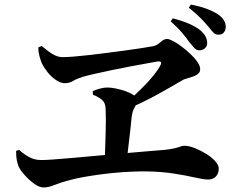

<svg xmlns="http://www.w3.org/2000/svg" viewBox="-20 -845 1040 847"><path d="M860 -623Q847 -623 838 -632.5Q829 -642 816 -658Q802 -678 783.5 -700Q765 -722 733 -751L742 -764Q779 -755 811 -741.5Q843 -728 863 -712Q894 -686 894 -655Q894 -641 884 -632Q874 -623 860 -623ZM543 -397Q577 -427 607.5 -457.5Q638 -488 659.5 -515Q681 -542 688 -558Q693 -567 689.5 -571Q686 -575 676 -574Q662 -571 629 -565.5Q596 -560 555 -552Q514 -544 472.5 -535.5Q431 -527 396.5 -519Q362 -511 345 -506Q319 -498 302.5 -488Q286 -478 266 -478Q248 -478 227 -492Q206 -506 189.5 -527Q173 -548 164 -567Q158 -582 153.5 -599.5Q149 -617 149 -636L164 -642Q180 -629 195 -617.5Q210 -606 225.5 -599.5Q241 -593 256 -593Q275 -593 306.5 -595.5Q338 -598 377.5 -602.5Q417 -607 458 -612.5Q499 -618 537.5 -623Q576 -628 606.5 -633Q637 -638 654 -641Q669 -644 678.5 -651.5Q688 -659 697 -666Q706 -673 718 -673Q726 -673 743.5 -664Q761 -655 781.5 -639.5Q802 -624 821 -606Q840 -588 851.5 -571Q863 -554 863 -540Q863 -527 854 -519.5Q845 -512 832 -507.5Q819 -503 806.5 -499.5Q794 -496 788 -493Q762 -478 726.5 -457.5Q691 -437 649 -414.5Q607 -392 556 -370ZM173 -18Q153 -18 130 -35Q107 -52 88 -73.5Q69 -95 62 -111Q57 -124 54 -139Q51 -154 51 -179L64 -184Q86 -164 109.5 -151.5Q133 -139 162 -139Q179 -139 215 -141.5Q251 -144 301 -148.5Q351 -153 407 -158Q463 -163 518.5 -168Q574 -173 623 -177Q672 -181 707 -184Q735 -187 751 -191Q767 -195 776 -198.5Q785 -202 793 -202Q813 -202 838.5 -192Q864 -182 888.5 -167Q913 -152 929 -134.5Q945 -117 945 -101Q945 -80 932.5 -66.5Q920 -53 898 -53Q878 -53 839.5 -62Q801 -71 746 -79.5Q691 -88 622 -89Q592 -89 556.5 -87.5Q521 -86 484.5 -82.5Q448 -79 412 -74Q376 -69 343.5 -63Q311 -57 286 -50Q250 -41 222 -29.5Q194 -18 173 -18ZM442 -132Q443 -161 444 -193Q445 -225 446 -255.5Q447 -286 447 -313.5Q447 -341 446 -362Q446 -392 428 -406Q410 -420 390 -427L389 -443Q402 -449 420.5 -454Q439 -459 453 -459Q470 -459 491.5 -454.5Q513 -450 534.5 -442.5Q556 -435 570 -425Q584 -415 584 -404Q585 -392 580 -383Q575 -374 569.5 -362.5Q564 -351 561 -331Q559 -305 555 -272.5Q551 -240 547 -204.5Q543 -169 539 -135ZM944 -692Q930 -692 921 -701.5Q912 -711 898 -729Q883 -747 864 -766Q845 -785 813 -811L822 -825Q862 -817 889.5 -807Q917 -797 938 -784Q957 -772 966.5 -757.5Q976 -743 976 -726Q976 -714 968.5 -703Q961 -692 944 -692Z"/></svg>

Font: Noto Serif SC ExtraLight
Style: Bold
Weight: 700
Version: Version 2.002-H1;hotconv 1.1.0;makeotfexe 2.6.0